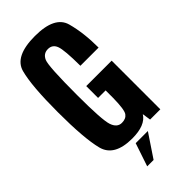

<svg xmlns="http://www.w3.org/2000/svg" viewBox="-263 -730 929 929"><g transform="rotate(-45 202.0 -265.0)"><path d="M181 4Q58 4 37 -79Q16 -162 16 -340.5Q16 -521.5 37.5 -600.8Q59 -680 198 -680Q333.5 -680 355 -601.8Q376.5 -523.5 376.5 -422.5H252Q251.5 -531 240.2 -561Q229 -591 198 -591Q166.5 -591 153.5 -560.5Q140.5 -530 140.5 -332.5Q140.5 -164 153.5 -124.5Q166.5 -85 199 -85Q227 -85 240 -103.2Q253 -121.5 254 -200V-252H202.5V-333H376.5V0H306.5L300 -43.5Q271 4 181 4ZM136.5 150.2 176.4 31.5H259.6L180.2 150.2Z"/></g></svg>

Font: Anybody Condensed SemiBold
Style: Regular
Weight: 600
Width: 3
Designer: Tyler Finck
Foundry: Etcetera Type Company
Version: Version 1.010; ttfautohint (v1.8.3) -l 8 -r 50 -G 200 -x 14 